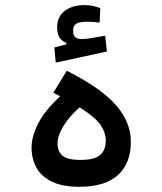

<svg xmlns="http://www.w3.org/2000/svg" viewBox="-20 -717 626 740"><path d="M285.6 2.9Q220.2 2.9 179.4 -17.1Q138.7 -37.1 120.1 -71.5Q101.6 -106 101.6 -148.4Q101.6 -189.5 126.2 -239.3Q150.9 -289.1 211.9 -346.2Q199.2 -352.5 185.5 -359.4L237.3 -444.3Q370.1 -377.4 427.2 -311.5Q484.4 -245.6 484.4 -170.4Q484.4 -88.4 435.1 -42.7Q385.7 2.9 285.6 2.9ZM287.1 -303.2Q248 -269.5 224.9 -231.9Q201.7 -194.3 201.7 -164.6Q201.7 -132.8 221.4 -116.7Q241.2 -100.6 289.6 -100.6Q344.7 -100.6 366.2 -119.9Q387.7 -139.2 387.7 -174.3Q387.7 -205.1 367.9 -234.9Q348.1 -264.6 287.1 -303.2ZM194.8 -475.6 189.5 -534.2 235.4 -545.9V-552.2Q200.2 -564.5 200.2 -611.3Q200.2 -652.8 229.5 -675Q258.8 -697.3 304.7 -697.3Q325.2 -697.3 339.8 -693.8Q354.5 -690.4 366.7 -685.5L363.8 -629.9Q337.4 -633.3 317.9 -633.3Q285.6 -633.3 273.7 -625.5Q261.7 -617.7 261.7 -598.6Q261.7 -580.1 270.5 -573.2Q279.3 -566.4 296.9 -566.4Q311 -566.4 337.2 -571Q363.3 -575.7 385.3 -579.6L392.1 -518.6Z"/></svg>

Font: CaskaydiaCove NFP
Style: Regular
Weight: 400
Designer: Aaron Bell
Foundry: Saja Typeworks
Version: Version 2111.001; VTT 6.35;Nerd Fonts 3.1.1